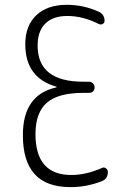

<svg xmlns="http://www.w3.org/2000/svg" viewBox="-20 -760 540 790"><path d="M211.9 -400.4Q212.9 -400.4 212.9 -402.3Q212.9 -403.3 211.9 -403.3Q84 -439.5 84 -578.1Q84 -654.3 129.4 -697.3Q174.8 -740.2 254.9 -740.2Q324.2 -740.2 385.7 -711.9Q410.2 -701.2 410.2 -673.8Q410.2 -666 402.8 -661.6Q395.5 -657.2 386.7 -661.1Q321.3 -694.3 256.8 -694.3Q198.2 -694.3 166.5 -663.1Q134.8 -631.8 134.8 -572.3Q134.8 -423.8 322.3 -423.8H345.7Q355.5 -423.8 362.3 -417Q369.1 -410.2 369.1 -399.9Q369.1 -389.6 362.8 -383.8Q356.4 -377.9 345.7 -377.9H322.3Q219.7 -377.9 172.9 -337.4Q126 -296.9 126 -208Q126 -40 273.4 -40Q334 -40 400.4 -69.3Q408.2 -73.2 416 -67.4Q423.8 -61.5 423.8 -52.7Q423.8 -24.4 399.4 -14.6Q334 10.7 268.6 9.8Q73.2 9.8 74.2 -205.1Q74.2 -370.1 211.9 -400.4Z"/></svg>

Font: Rounded Mgen+ 2m light
Style: Regular
Weight: 200
Designer: [Source Han Sans]
Ryoko NISHIZUKA  (kana & ideographs); Paul D. Hunt (Latin, Greek & Cyrillic); Wenlong ZHANG  (bopomofo
Version: Version 1.059.20150602